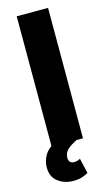

<svg xmlns="http://www.w3.org/2000/svg" viewBox="-138 -759 578 1011"><g transform="rotate(-15 151.0 -253.5)"><path d="M236.3 -710.9V0H65.4V-710.9ZM110.4 -29.3 201.2 0Q162.1 19.5 146 36.9Q129.9 54.2 129.9 78.6Q129.9 91.3 136.5 100.1Q143.1 108.9 159.2 108.9Q171.9 108.9 179.2 106Q186.5 103 192.9 100.1L211.9 182.1Q199.7 189.5 180.2 196.5Q160.6 203.6 130.9 203.6Q81.5 203.6 46.9 177Q12.2 150.4 12.2 99.1Q12.2 63.5 32 30.5Q51.8 -2.4 110.4 -29.3Z"/></g></svg>

Font: Vazirmatn RD UI Black
Style: Regular
Weight: 900
Designer: Saber Rastikerdar
Foundry: Saber Rastikerdar
Version: Version 33.003